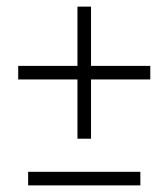

<svg xmlns="http://www.w3.org/2000/svg" viewBox="-20 -560 509 580"><path d="M404 -41V0H65V-41ZM434 -361V-320H255V-141H214V-320H35V-361H214V-540H255V-361Z"/></svg>

Font: Mukta ExtraLight
Style: Regular
Weight: 275
Designer: Girish Dalvi and Yashodeep Gholap
Foundry: Ek Type
Version: Version 2.538;PS 1.002;hotconv 16.6.51;makeotf.lib2.5.65220;